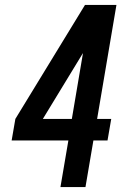

<svg xmlns="http://www.w3.org/2000/svg" viewBox="-20 -755 540 775"><path d="M224 0 256 -188H27L42 -275L323 -735H450L372 -275H429L414 -188H357L325 0ZM153 -275H270L315 -541Z"/></svg>

Font: iosevka_custom_sans_ss08 SmBd
Style: Italic
Weight: 600
Italic angle: -10°
Designer: Belleve Invis
Foundry: Belleve Invis
Version: Version 10.3.0; ttfautohint (v1.8.3)